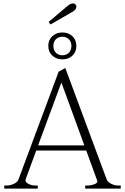

<svg xmlns="http://www.w3.org/2000/svg" viewBox="-20 -1109 735 1129"><path d="M277 -965 266 -980 376 -1073Q394 -1089 409 -1089Q418 -1089 423.5 -1083.5Q429 -1078 429 -1070Q429 -1053 407 -1040ZM264 -839Q264 -874 287.5 -896Q311 -918 347 -918Q383 -918 406 -896Q429 -874 429 -839Q429 -804 406 -782Q383 -760 347 -760Q311 -760 287.5 -782Q264 -804 264 -839ZM294 -839Q294 -814 308.5 -799Q323 -784 347 -784Q370 -784 385 -799Q400 -814 400 -839Q400 -863 385 -878Q370 -893 347 -893Q324 -893 309 -878.5Q294 -864 294 -839ZM690 -18V0H481V-18H494Q515 -18 535.5 -26Q556 -34 552 -46L487 -224H193L131 -55Q126 -39 146 -28.5Q166 -18 187 -18H202V0H5V-18H20Q40 -18 61.5 -28Q83 -38 88 -52L325 -688L364 -709L608 -52Q614 -38 634.5 -28Q655 -18 674 -18ZM476 -254 341 -624 204 -254Z"/></svg>

Font: Taviraj ExtraLight
Style: Regular
Weight: 200
Designer: Katatrad Team
Foundry: CadsonDemak
Version: Version 1.030